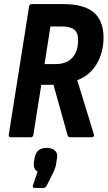

<svg xmlns="http://www.w3.org/2000/svg" viewBox="-20 -675 529 944"><path d="M33 0Q22 0 23 -12L123 -643Q125 -655 136 -655H289Q393 -655 441 -614Q489 -573 489 -490Q489 -417 455 -360Q421 -303 360 -281V-280L442 -13Q444 -8 440.5 -4Q437 0 432 0H326Q314 0 312 -11L243 -258H183L144 -12Q142 0 131 0ZM199 -360H253Q308 -360 336 -391.5Q364 -423 364 -479Q364 -515 344 -530Q324 -545 283 -545H228ZM150 249Q138 249 142 236L165 168Q155 164 149.5 152.5Q144 141 147 120L150 103Q158 52 209 52Q236 52 250.5 65.5Q265 79 260 105L257 123Q256 136 252 148Q248 160 241 175L210 237Q204 249 194 249Z"/></svg>

Font: Sofia Sans Condensed ExtraBold
Style: Italic
Weight: 800
Italic angle: -9°
Version: Version 4.100